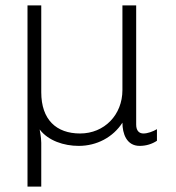

<svg xmlns="http://www.w3.org/2000/svg" viewBox="-20 -531 652 712"><path d="M277 -36C189 -36 133 -87 133 -189V-511H82V161H133V-1C133 -22 127 -51 127 -51C159 -9 217 10 272 10C339 10 399 -22 434 -76C434 -36 449 10 498 10C522 10 544 3 562 -9V-52C547 -43 527 -36 512 -36C497 -36 485 -45 485 -69V-511H434V-197C434 -105 367 -36 277 -36Z"/></svg>

Font: Chivo Light
Style: Regular
Weight: 300
Designer: Hector Gatti
Foundry: Omnibus-Type
Version: Version 1.003;PS 001.003;hotconv 1.0.70;makeotf.lib2.5.58329